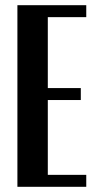

<svg xmlns="http://www.w3.org/2000/svg" viewBox="-20 -719 375 739"><path d="M312 -699V-653H164V-380H291V-334H164V-46H312V0H47V-699Z"/></svg>

Font: Moniqa ExtBd Paragraph
Style: Regular
Weight: 800
Designer: Rajesh Rajput
Foundry: Rajesh Rajput
Version: Version 1.000